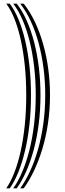

<svg xmlns="http://www.w3.org/2000/svg" viewBox="-20 -820 351 1040"><path d="M108.5 200H89.6Q118.1 160.6 142.8 107.4Q167.4 54.3 185.8 -10.3Q204.3 -75 214.6 -149.2Q225 -223.5 225 -305.2Q225 -379.2 215.9 -450.3Q206.7 -521.4 189.3 -586Q171.9 -650.6 146.7 -705Q121.6 -759.4 89.6 -800H108.5Q142.6 -757.1 169 -701.4Q195.5 -645.8 213.7 -581.2Q232 -516.6 241.4 -446.7Q250.8 -376.7 250.8 -305.2Q250.8 -224.8 239.8 -151.2Q228.8 -77.6 209.2 -12.9Q189.7 51.7 163.9 105.5Q138.1 159.3 108.5 200ZM70.7 200H51.7Q77.9 163.7 100 111.9Q122.1 60.2 138.7 -4.6Q155.3 -69.3 164.4 -144.9Q173.6 -220.6 173.6 -304.8Q173.6 -383.8 165.1 -457.4Q156.7 -530.9 140.8 -595.4Q124.8 -659.9 102.2 -711.9Q79.7 -763.9 51.7 -800H70.7Q100.8 -761.7 124.6 -708.4Q148.4 -655.2 165.1 -590.7Q181.8 -526.2 190.5 -453.9Q199.3 -381.5 199.3 -305Q199.3 -222.1 189.5 -147.1Q179.8 -72.2 162.3 -7.5Q144.8 57.3 121.4 109.6Q98 162 70.7 200ZM32.8 200H13.9Q37.2 167 56.9 117Q76.7 66.9 91.3 2.1Q105.9 -62.8 114 -140.1Q122.1 -217.4 122.1 -304.7Q122.1 -388.6 114.4 -464.4Q106.7 -540.1 92.4 -604.4Q78.1 -668.7 58.2 -718.4Q38.2 -768.1 13.9 -800H32.8Q58.9 -766 80.1 -715.2Q101.3 -664.3 116.4 -599.9Q131.6 -535.5 139.7 -460.9Q147.8 -386.3 147.8 -304.8Q147.8 -219.1 139.2 -142.6Q130.6 -66.1 115 -1.4Q99.5 63.3 78.5 114.4Q57.6 165.4 32.8 200Z"/></svg>

Font: Big Shoulders Inline Text SC Thin
Style: Regular
Weight: 100
Designer: Patric King
Foundry: XO Type Co
Version: Version 2.002